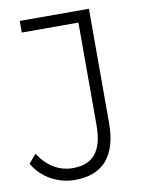

<svg xmlns="http://www.w3.org/2000/svg" viewBox="-106 -839 681 905"><g transform="rotate(-10 234.0 -386.5)"><path d="M-18.9 -106.7 16.7 -148.9Q46.7 -101.1 88.3 -76.1Q130 -51.1 180 -51.1Q252.2 -51.1 287.8 -95Q323.3 -138.9 323.3 -230V-722.2H52.2V-777.8H383.3V-231.1Q383.3 -113.3 331.7 -53.9Q280 5.6 180 5.6Q118.9 5.6 65.6 -23.9Q12.2 -53.3 -18.9 -106.7Z"/></g></svg>

Font: Paperlogy 3 Light
Style: Regular
Weight: 300
Designer: redesigned by Lee Juim, glyphs from Gmarket Sans & Montserrat
Foundry: PT&
Version: Version 1.001